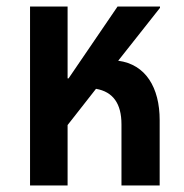

<svg xmlns="http://www.w3.org/2000/svg" viewBox="-20 -568 564 588"><path d="M72 0H187V-185L274 -296C326 -287 352 -251 352 -187V0H469V-200C469 -300 426 -371 342 -382L470 -544V-548H340L190 -328H187V-548H72Z"/></svg>

Font: Noto Sans Thai Cond SemBd
Style: Regular
Weight: 600
Width: 3
Designer: Monotype Design Team
Foundry: Monotype Imaging Inc.
Version: Version 2.002